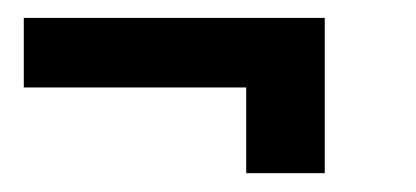

<svg xmlns="http://www.w3.org/2000/svg" viewBox="-20 -312 453 209"><path d="M248 -123.5V-216.8H5.9V-292.5H333.5V-123.5Z"/></svg>

Font: Proletarsk
Style: Regular
Weight: 400
Designer: Peter Wiegel, original typeface by Carl Albert Fahrenwaldt 1901
Foundry: Peter Wiegel
Version: Version 1.000 2010 initial release